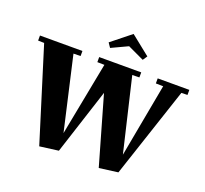

<svg xmlns="http://www.w3.org/2000/svg" viewBox="-148 -1064 1333 1249"><g transform="rotate(20 519.0 -439.5)"><path d="M1036 -670V-635L994 -634L786 -8L656 9L521 -462L374 -8L244 9L44 -634L2 -635V-670H296V-635L247 -634L363 -126L461 -634L412 -635V-670H703V-635L654 -634L774 -126L868 -634L817 -635V-670ZM437 -781 571 -888 705 -781 684 -750 571 -803 458 -750Z"/></g></svg>

Font: Rakkas
Style: Regular
Weight: 400
Designer: Zeynep Akay
Foundry: Zeynep Akay
Version: Version 2.000